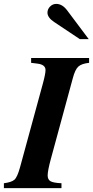

<svg xmlns="http://www.w3.org/2000/svg" viewBox="-52 -967 478 987"><path d="M406 -669V-644Q368 -640 351 -625Q334 -610 322 -564L210 -152Q193 -90 193 -65Q193 -44 207.5 -35.5Q222 -27 264 -25V0H-32V-25Q7 -30 22 -43Q37 -56 51 -107L168 -536Q182 -587 182 -607Q182 -635 140 -640L108 -644V-669ZM404 -766H358L226 -854Q192 -877 192 -902Q192 -920 205.5 -933.5Q219 -947 237 -947Q268 -947 293 -914Z"/></svg>

Font: STIX MathJax Latin
Style: Bold Italic
Weight: 700
Italic angle: -16.33°
Designer: MicroPress Inc., with final additions and corrections provided by Coen Hoffman, Elsevier (retired)
Version: Version 1.1.1